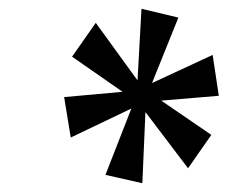

<svg xmlns="http://www.w3.org/2000/svg" viewBox="-20 -785 518 437"><path d="M304 -368 220 -387 279 -538 141 -472 126 -564 259 -576 144 -656 198 -733 293 -602 302 -765 386 -745 326 -596 464 -660 478 -567 347 -556 461 -478 408 -402 311 -530Z"/></svg>

Font: Noto Serif ExtraCondensed SemiBold
Style: Italic
Weight: 600
Width: 2
Italic angle: -12°
Designer: Monotype Design Team
Foundry: Monotype Imaging Inc.
Version: Version 2.013